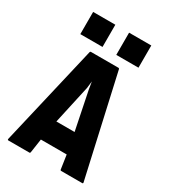

<svg xmlns="http://www.w3.org/2000/svg" viewBox="-174 -788 774 874"><g transform="rotate(30 213.5 -351.0)"><path d="M242.7 -700.7H359.4V-584H242.7ZM53.7 -700.7H170.4V-584H53.7ZM7.8 -5.9 131.3 -534.2Q132.3 -538.1 136.2 -538.1H280.8Q284.7 -538.1 285.6 -534.2L404.3 -5.9Q404.8 -1 400.4 -1H290Q285.2 -1 284.7 -5.9L273.9 -78.6H138.2L127.4 -5.9Q127 -1 122.6 -1H11.7Q7.8 -1 7.8 -5.9ZM212.9 -386.7 207 -423.8 202.6 -386.7 158.2 -185.1H253.9Z"/></g></svg>

Font: WRV
Style: Display
Weight: 400
Designer: Will Viles x Danh Hong
Version: Version 8.001; ttfautohint (v1.8.3)